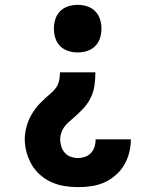

<svg xmlns="http://www.w3.org/2000/svg" viewBox="-20 -548 640 791"><path d="M300 -332Q280 -332 261 -338Q242 -344 228 -358Q214 -372 208 -391Q202 -410 202 -430Q202 -450 208 -469Q214 -488 228 -502Q242 -516 261 -522Q280 -528 300 -528Q320 -528 339 -522Q358 -516 372 -502Q386 -488 392 -469Q398 -450 398 -430Q398 -410 392 -391Q386 -372 372 -358Q358 -344 339 -338Q320 -332 300 -332ZM301 223Q274 223 246 218.5Q218 214 193 203Q168 192 146.5 173.5Q125 155 111 131Q97 107 89.5 79.5Q82 52 82 25Q82 9 85 -7Q88 -23 93 -38.5Q98 -54 105.5 -68Q113 -82 122.5 -95.5Q132 -109 143 -120.5Q154 -132 166 -143Q178 -154 190.5 -164.5Q203 -175 212 -188.5Q221 -202 224 -218Q227 -234 227 -250H373Q373 -222 369 -194.5Q365 -167 352 -142Q339 -117 319.5 -97Q300 -77 279 -59Q269 -51 259.5 -42Q250 -33 243 -22.5Q236 -12 232 0.5Q228 13 228 25Q228 40 232.5 55Q237 70 247 81.5Q257 93 271.5 98Q286 103 301 103Q316 103 330.5 98Q345 93 355 82Q365 71 369.5 56.5Q374 42 374 27V26H519V28Q519 55 512 82Q505 109 491 132.5Q477 156 455.5 174.5Q434 193 409 204Q384 215 356.5 219Q329 223 301 223Z"/></svg>

Font: Iosevka Etoile Heavy
Style: Regular
Weight: 900
Designer: Belleve Invis
Foundry: Belleve Invis
Version: Version 22.1.2; ttfautohint (v1.8.4)